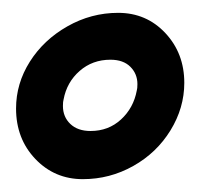

<svg xmlns="http://www.w3.org/2000/svg" viewBox="-20 -353 347 299"><path d="M5 -184Q5 -223 26.5 -257Q48 -291 85 -312Q122 -333 164 -333Q208 -333 237.5 -301.5Q267 -270 267 -224Q267 -185 245.5 -150Q224 -115 187.5 -94.5Q151 -74 109 -74Q65 -74 35 -105.5Q5 -137 5 -184ZM193 -212Q194 -215 194 -222Q194 -238 183 -249Q172 -260 152 -260Q124 -260 104 -242.5Q84 -225 79 -198Q78 -195 78 -188Q78 -171 89.5 -160Q101 -149 121 -149Q149 -149 168.5 -167Q188 -185 193 -212Z"/></svg>

Font: Cambay Devanagari
Style: Bold Italic
Weight: 700
Designer: Pooja Saxena
Foundry: Pooja Saxena
Version: Version 1.005;PS 001.005;hotconv 1.0.70;makeotf.lib2.5.58329